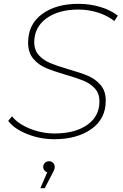

<svg xmlns="http://www.w3.org/2000/svg" viewBox="-20 -724 644 1004"><path d="M23 -92 43 -116Q73 -77 136 -51.5Q199 -26 266 -26Q371 -26 435.5 -70.5Q500 -115 500 -194Q500 -235 476.5 -261Q453 -287 418 -301.5Q383 -316 324 -333Q259 -352 220 -368.5Q181 -385 154 -417Q127 -449 127 -501Q127 -597 200 -650.5Q273 -704 390 -704Q449 -704 503.5 -688Q558 -672 596 -642L578 -614Q541 -643 492 -658.5Q443 -674 389 -674Q287 -674 223.5 -628.5Q160 -583 159 -504Q159 -462 183 -435.5Q207 -409 241.5 -394.5Q276 -380 337 -362Q401 -344 440 -327.5Q479 -311 506 -279.5Q533 -248 533 -198Q533 -102 457.5 -49Q382 4 264 4Q189 4 121 -23.5Q53 -51 23 -92ZM266 148Q266 157 263.5 163.5Q261 170 255 181L214 260H191L227 177Q218 174 212 166.5Q206 159 206 149Q206 137 214.5 128Q223 119 236 119Q249 119 257.5 127.5Q266 136 266 148Z"/></svg>

Font: Montserrat Alternates ExLight
Style: Italic
Weight: 275
Italic angle: -11.3°
Designer: Julieta Ulanovsky
Foundry: Julieta Ulanovsky
Version: Version 7.200